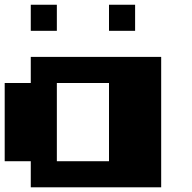

<svg xmlns="http://www.w3.org/2000/svg" viewBox="-20 -798 818 818"><path d="M222.2 -111.1H444.4V-444.4H222.2ZM111.1 -111.1H0V-444.4H111.1V-555.6H666.7V0H111.1ZM222.2 -666.7H111.1V-777.8H222.2ZM555.6 -666.7H444.4V-777.8H555.6Z"/></svg>

Font: Pixeloid Sans
Style: Bold
Weight: 700
Monospace: yes
Designer: GGBot
Version: 0.3